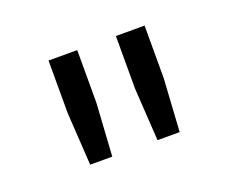

<svg xmlns="http://www.w3.org/2000/svg" viewBox="-53 -761 454 378"><g transform="rotate(-20 174.0 -572.5)"><path d="M215.3 -682.6H275.4V-572.3L268.6 -461.9H222.2L215.3 -572.3ZM74.2 -682.6H134.3V-572.3L127.4 -461.9H81.1L74.2 -572.3Z"/></g></svg>

Font: Estedad-FD Medium
Style: Regular
Weight: 500
Designer: Amin Abedi
Version: Version 7.3